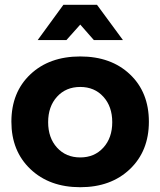

<svg xmlns="http://www.w3.org/2000/svg" viewBox="-20 -780 673 806"><path d="M316.9 -676.8 258.8 -611.8H138.2L246.1 -759.8H387.2L496.1 -611.8H374ZM316.9 -543Q446.3 -543 525.6 -467.8Q605 -392.6 605 -269Q605 -146 525.4 -70.1Q445.8 5.9 316.9 5.9Q187.5 5.9 107.7 -70.1Q27.8 -146 27.8 -269Q27.8 -392.6 107.4 -467.8Q187 -543 316.9 -543ZM316.9 -119.1Q376.5 -119.1 413.8 -160.2Q451.2 -201.2 451.2 -267.1Q451.2 -333 413.8 -374Q376.5 -415 316.9 -415Q256.8 -415 219.5 -374Q182.1 -333 182.1 -267.1Q182.1 -201.2 219.5 -160.2Q256.8 -119.1 316.9 -119.1Z"/></svg>

Font: Montserrat arm SemiBold
Style: Regular
Weight: 600
Designer: Julieta Ulanovsky
Foundry: Julieta Ulanovsky
Version: Version 6.000;PS 006.000;hotconv 1.0.88;makeotf.lib2.5.64775